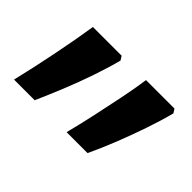

<svg xmlns="http://www.w3.org/2000/svg" viewBox="-58 -725 506 506"><g transform="rotate(45 195.0 -472.5)"><path d="M208 -350Q218 -389 227.5 -432.5Q237 -476 245.5 -518Q254 -560 259 -595H365L372 -584Q363 -549 349 -508Q335 -467 319 -426.5Q303 -386 286 -350ZM12 -350Q19 -379 26 -411Q33 -443 39.5 -475.5Q46 -508 51.5 -538.5Q57 -569 61 -595H168L175 -584Q166 -549 152 -508Q138 -467 121.5 -426.5Q105 -386 89 -350Z"/></g></svg>

Font: Noto Sans Hebrew Medium
Style: Regular
Weight: 500
Designer: Monotype Design Team
Foundry: Monotype Imaging Inc.
Version: Version 2.003